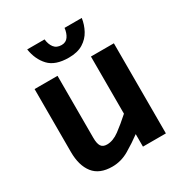

<svg xmlns="http://www.w3.org/2000/svg" viewBox="-178 -878 956 1015"><g transform="rotate(-30 300.5 -370.0)"><path d="M215 11Q137 11 100 -36.2Q63 -83.5 63 -166V-550H203V-171Q203 -137 213.2 -120.8Q223.5 -104.5 249 -104.5Q286 -104.5 324.5 -133Q363 -161.5 407 -201V-550H547V0H407V-76.5Q366 -46 317.5 -17.5Q269 11 215 11ZM304 -603Q221.5 -603 182.8 -644.5Q144 -686 134 -751H240Q243 -720.5 258.2 -700.2Q273.5 -680 304 -680Q330.5 -680 344.5 -700.2Q358.5 -720.5 362 -751H467Q461.5 -712.5 443.2 -678.8Q425 -645 391 -624Q357 -603 304 -603Z"/></g></svg>

Font: Junction
Style: Bold
Weight: 700
Designer: Caroline Hadilaksono
Foundry: Caroline Hadilaksono, Tyler Finck, The League of Moveable Type
Version: Version 2.000; ttfautohint (v1.8.3)